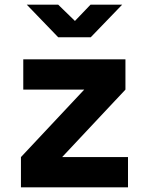

<svg xmlns="http://www.w3.org/2000/svg" viewBox="-20 -805 640 825"><path d="M70 0V-130L342 -420H80V-550H519V-420L247 -130H530V0ZM230 -645 95 -785H230L302 -715L369 -785H505L370 -645Z"/></svg>

Font: JetBrains Mono NL ExtraBold
Style: Regular
Weight: 800
Designer: Philipp Nurullin, Konstantin Bulenkov
Foundry: JetBrains
Version: Version 2.304; ttfautohint (v1.8.4.7-5d5b)